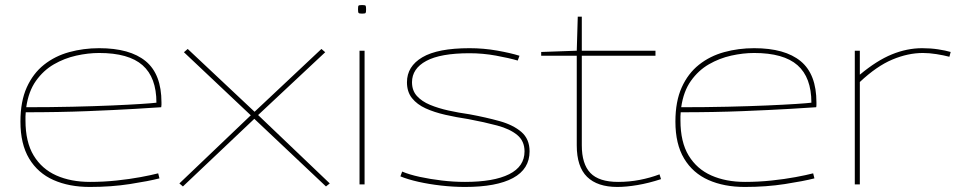

<svg xmlns="http://www.w3.org/2000/svg" viewBox="-20 -731 3794 761"><path d="M336 10Q254 10 192 -17.5Q130 -45 95.5 -102.5Q61 -160 61 -249Q61 -329 86 -384.5Q111 -440 154.5 -474.5Q198 -509 254.5 -524.5Q311 -540 373 -540Q495 -540 557.5 -488.5Q620 -437 620 -325Q620 -321 620 -315.5Q620 -310 619 -306Q592 -304 515.5 -299.5Q439 -295 327 -290.5Q215 -286 82 -286Q81 -278 81 -270Q81 -262 81 -254Q81 -168 113.5 -114.5Q146 -61 203.5 -35.5Q261 -10 337 -10Q390 -10 442 -15.5Q494 -21 537 -29Q580 -37 607 -44L612 -24Q569 -13 495 -1.5Q421 10 336 10ZM84 -306Q181 -306 268 -308Q355 -310 424 -313Q493 -316 539 -319Q585 -322 600 -324Q600 -424 545 -472.5Q490 -521 373 -521Q329 -521 282 -510.5Q235 -500 193.5 -476Q152 -452 122.5 -410.5Q93 -369 84 -306Z M691 -4 974 -274 709 -524 724 -537 989 -288 1254 -537 1269 -524 1003 -275 1287 -4 1272 8 988 -260 705 8Z M1415 -677Q1404 -677 1401.5 -679.5Q1399 -682 1399 -694Q1399 -706 1401 -708.5Q1403 -711 1415 -711Q1427 -711 1429 -708.5Q1431 -706 1431 -694Q1431 -682 1429 -679.5Q1427 -677 1415 -677ZM1405 0V-530H1425V0Z M1567 -32 1574 -51Q1602 -39 1643.5 -30Q1685 -21 1731.5 -15.5Q1778 -10 1823 -10Q1937 -10 1998 -40.5Q2059 -71 2059 -131Q2059 -172 2030 -196Q2001 -220 1950.5 -233.5Q1900 -247 1836 -259Q1789 -266 1745 -276Q1701 -286 1667 -301.5Q1633 -317 1613 -342Q1593 -367 1593 -405Q1593 -468 1654 -504Q1715 -540 1841 -540Q1897 -540 1950.5 -530.5Q2004 -521 2039 -510L2032 -491Q1998 -501 1946 -510.5Q1894 -520 1841 -520Q1726 -520 1669.5 -489.5Q1613 -459 1613 -405Q1613 -372 1632.5 -350.5Q1652 -329 1684.5 -315.5Q1717 -302 1757.5 -293Q1798 -284 1841 -278Q1906 -266 1960 -251Q2014 -236 2046.5 -208Q2079 -180 2079 -131Q2079 -61 2013.5 -25.5Q1948 10 1823 10Q1777 10 1728.5 4.5Q1680 -1 1638 -10.5Q1596 -20 1567 -32Z M2427 10Q2348 10 2307 -30Q2266 -70 2266 -155V-510H2125V-525L2266 -530L2270 -665H2286V-530H2578V-510H2286V-155Q2286 -81 2320 -45.5Q2354 -10 2430 -10Q2474 -10 2515.5 -18Q2557 -26 2594 -40L2600 -21Q2551 -5 2506.5 2.5Q2462 10 2427 10Z M2932 10Q2850 10 2788 -17.5Q2726 -45 2691.5 -102.5Q2657 -160 2657 -249Q2657 -329 2682 -384.5Q2707 -440 2750.5 -474.5Q2794 -509 2850.5 -524.5Q2907 -540 2969 -540Q3091 -540 3153.5 -488.5Q3216 -437 3216 -325Q3216 -321 3216 -315.5Q3216 -310 3215 -306Q3188 -304 3111.5 -299.5Q3035 -295 2923 -290.5Q2811 -286 2678 -286Q2677 -278 2677 -270Q2677 -262 2677 -254Q2677 -168 2709.5 -114.5Q2742 -61 2799.5 -35.5Q2857 -10 2933 -10Q2986 -10 3038 -15.5Q3090 -21 3133 -29Q3176 -37 3203 -44L3208 -24Q3165 -13 3091 -1.5Q3017 10 2932 10ZM2680 -306Q2777 -306 2864 -308Q2951 -310 3020 -313Q3089 -316 3135 -319Q3181 -322 3196 -324Q3196 -424 3141 -472.5Q3086 -521 2969 -521Q2925 -521 2878 -510.5Q2831 -500 2789.5 -476Q2748 -452 2718.5 -410.5Q2689 -369 2680 -306Z M3388 -530V-435Q3455 -491 3515 -515.5Q3575 -540 3635 -540Q3668 -540 3698 -535.5Q3728 -531 3748 -525L3743 -506Q3720 -512 3691.5 -516.5Q3663 -521 3638 -521Q3579 -521 3517 -495Q3455 -469 3388 -406V0H3368V-530Z"/></svg>

Font: Georama Extended Thin
Style: Regular
Weight: 100
Width: 7
Designer: Jean-Baptiste Levee
Foundry: Production Type
Version: Version 1.000